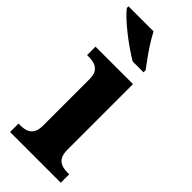

<svg xmlns="http://www.w3.org/2000/svg" viewBox="-253 -809 852 852"><g transform="rotate(45 173.5 -383.0)"><path d="M16.6 0V-53H29Q49.3 -53 65.2 -59Q81.1 -64.9 90.5 -80.3Q100 -95.7 100 -124.1V-416.1Q100 -443.2 90.3 -457.4Q80.5 -471.7 64.6 -477.3Q48.7 -483 29 -483H16.8V-536H252V-123.9Q252 -95.8 261.3 -80.3Q270.5 -64.8 286.9 -58.9Q303.3 -53 323 -53H334.8V0ZM179.8 -606Q156.3 -620 128.1 -639.5Q99.9 -659 72.4 -681Q45 -703 23.8 -723Q2.6 -743 -6.4 -756V-766H151.1Q162.1 -744 179.2 -717Q196.3 -690 215.1 -664Q234 -638 248 -619V-606Z"/></g></svg>

Font: Noto Serif Telugu
Style: Regular
Weight: 400
Designer: Jelle Bosma - Monotype Design Team
Foundry: Monotype Imaging Inc.
Version: Version 2.003